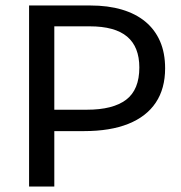

<svg xmlns="http://www.w3.org/2000/svg" viewBox="-20 -680 661 700"><path d="M135 -202V-280H297Q392 -280 440 -316.5Q488 -353 488 -434Q488 -509 443.5 -546.5Q399 -584 307 -584H135V-660H309Q374 -660 424.5 -645Q475 -630 510 -601Q545 -572 563.5 -529.5Q582 -487 582 -431Q582 -357 548 -306Q514 -255 448 -228.5Q382 -202 286 -202ZM86 0V-660H178V0Z"/></svg>

Font: Bricolage Grotesque
Style: Regular
Weight: 400
Designer: Mathieu Triay
Foundry: Atelier Triay
Version: Version 1.001;gftools[0.9.33.dev8+g029e19f]